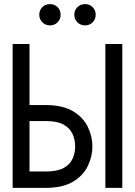

<svg xmlns="http://www.w3.org/2000/svg" viewBox="-20 -914 656 934"><path d="M41.5 0V-700H123.5V-403H200.5Q285 -403 335 -373Q385 -343 407.2 -296.8Q429.5 -250.5 429.5 -201.5Q429.5 -153 407.2 -106.5Q385 -60 335 -30Q285 0 200.5 0ZM123.5 -80H206Q258.5 -80 289 -96.5Q319.5 -113 332.5 -140.5Q345.5 -168 345.5 -201.5Q345.5 -235 332.5 -263Q319.5 -291 289 -308Q258.5 -325 206 -325H123.5ZM492.5 0V-700H575V0ZM223 -790.5Q201 -790.5 186 -805.5Q171 -820.5 171 -842.5Q171 -864.5 186 -879.2Q201 -894 223 -894Q245.5 -894 260.2 -879.2Q275 -864.5 275 -842.5Q275 -820.5 260.2 -805.5Q245.5 -790.5 223 -790.5ZM393.5 -790.5Q371.5 -790.5 356.5 -805.5Q341.5 -820.5 341.5 -842.5Q341.5 -864.5 356.5 -879.2Q371.5 -894 393.5 -894Q416 -894 430.8 -879.2Q445.5 -864.5 445.5 -842.5Q445.5 -820.5 430.8 -805.5Q416 -790.5 393.5 -790.5Z"/></svg>

Font: Overpass Mono
Style: Regular
Weight: 400
Designer: Delve Withrington, Dave Bailey
Foundry: Delve Fonts LLC
Version: Version 4.000